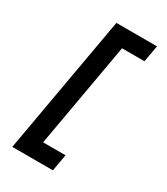

<svg xmlns="http://www.w3.org/2000/svg" viewBox="-249 -945 1098 1261"><g transform="rotate(30 300.0 -314.5)"><path d="M246.5 -838H554.5L532 -712H362L222 82H392L369.5 209H61.5Z"/></g></svg>

Font: JuliaMono Black
Style: Italic
Weight: 900
Italic angle: -9°
Monospace: yes
Designer: cormullion
Foundry: corm
Version: Version 0.057; ttfautohint (v1.8.4)